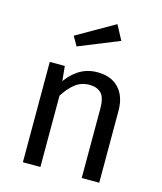

<svg xmlns="http://www.w3.org/2000/svg" viewBox="-118 -888 822 974"><g transform="rotate(15 293.0 -400.5)"><path d="M343 -539Q416 -539 456 -496Q496 -453 496 -378V0H404V-365Q404 -424 381.5 -445.5Q359 -467 321 -467Q277 -467 245 -441.5Q213 -416 187 -374L171 -432Q198 -479 242 -509Q286 -539 343 -539ZM95 -527H174L187 -398V0H95ZM178 -687 377 -801 418 -724 206 -638Z"/></g></svg>

Font: Fira Sans Variable
Style: Regular
Weight: 400
Designer: Carrois Corporate & Edenspiekermann AG
Foundry: Carrois Corporate GbR & Edenspiekermann AG
Version: Version 4.202